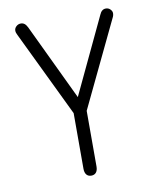

<svg xmlns="http://www.w3.org/2000/svg" viewBox="-73 -660 582 725"><g transform="rotate(-10 218.0 -298.0)"><path d="M194 -236V-23Q194 -8 200.5 0Q207 8 219 8Q231 8 237.5 0Q244 -8 244 -23V-236L401 -564Q406 -573 406 -582Q406 -590 399 -597Q392 -604 382 -604Q366 -604 358 -585L220 -293L81 -585Q76 -595 70 -599.5Q64 -604 56 -604Q46 -604 38.5 -597Q31 -590 31 -581Q31 -573 36 -564Z"/></g></svg>

Font: Beiruti Light
Style: Regular
Weight: 300
Designer: Arlette Boutros
Foundry: Boutros
Version: Version 1.41